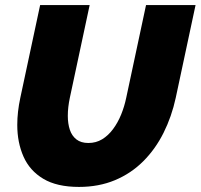

<svg xmlns="http://www.w3.org/2000/svg" viewBox="-20 -730 790 756"><path d="M291 6Q204 6 150.5 -26Q97 -58 72.5 -113.5Q48 -169 48 -238Q48 -264 51 -290.5Q54 -317 60 -345L138 -710H333L255 -345Q251 -326 249 -308.5Q247 -291 247 -274Q247 -243 255 -219Q263 -195 281 -181Q299 -167 328 -167Q358 -167 382 -181.5Q406 -196 425 -221.5Q444 -247 457 -279Q470 -311 477 -345L555 -710H750L672 -345Q656 -271 624 -207Q592 -143 544 -95Q496 -47 432.5 -20.5Q369 6 291 6Z"/></svg>

Font: Raleway Thin Black
Style: Italic
Weight: 900
Italic angle: -12°
Version: Version 4.026